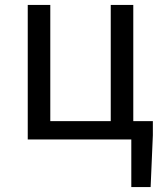

<svg xmlns="http://www.w3.org/2000/svg" viewBox="-20 -563 659 775"><path d="M518 -74V-543H427V-74H183V-543H92V0H510V192H588L597 -17V-74Z"/></svg>

Font: Spoqa Han Sans Neo Regular
Style: Regular
Weight: 400
Designer: [Spoqa Han Sans Neo] Dong-huui Kim  Younghwa Kang  Yujin Lee  [Noto Sans] Ryoko NISHIZUKA  (kana & ideographs); Paul D. 
Foundry: Spoqa (http://www.spoqa-han-sans.com)
Version: Version 1.000